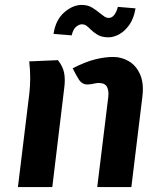

<svg xmlns="http://www.w3.org/2000/svg" viewBox="-20 -762 618 782"><path d="M376 0 421 -367Q424 -392 415.8 -408Q407.5 -424 382 -424Q372.5 -424 363 -421.5Q353.5 -419 339 -418Q315 -416.5 301.2 -438.2Q287.5 -460 276 -484Q328.5 -510.5 367.5 -520.2Q406.5 -530 441 -530Q475.5 -530 505 -512.5Q534.5 -495 550.5 -459.2Q566.5 -423.5 560 -369L515 0ZM53 0 100 -386Q103 -414 103 -445.5Q103 -477 99 -512L216 -517Q237 -490 241.5 -463.5Q246 -437 242 -407L193 0ZM272 -618 198 -624Q206.5 -680.5 241 -711Q275.5 -741.5 312 -742Q337.5 -742 355 -731.2Q372.5 -720.5 386 -709Q396 -701 404.8 -695Q413.5 -689 423 -689Q436 -689 445.5 -701.5Q455 -714 460 -734L532 -728Q525 -686 506.2 -660Q487.5 -634 464.8 -622Q442 -610 423 -610Q394 -610 377 -620.5Q360 -631 348 -643Q338.5 -653 331 -658Q323.5 -663 313 -663Q302.5 -663 290.2 -653.2Q278 -643.5 272 -618Z"/></svg>

Font: Expletus Sans
Style: Italic
Weight: 400
Italic angle: -7°
Designer: Jasper de Waard
Foundry: Designtown
Version: Version 7.500